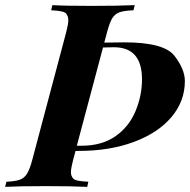

<svg xmlns="http://www.w3.org/2000/svg" viewBox="-61 -728 742 748"><path d="M492.2 -418.9Q492.2 -543.9 382.8 -543.9Q358.4 -543.9 340.3 -543L238.3 -160.2H255.9Q335.4 -160.2 388.4 -197Q441.4 -233.9 466.8 -294.7Q492.2 -355.5 492.2 -418.9ZM283.2 -20 278.8 0Q220.7 -2.9 116.2 -2.9Q11.7 -2.9 -41 0L-36.1 -20Q-1.5 -21.5 16.1 -27.8Q33.7 -34.2 44.4 -51.5Q55.2 -68.8 64.9 -106L196.8 -602.1Q205.1 -633.8 205.1 -649.4Q205.1 -665 196.3 -675.5Q187.5 -686 138.2 -688L143.1 -708Q192.4 -705.1 295.9 -705.1Q399.4 -705.1 463.9 -708L459 -688Q422.4 -686.5 404.5 -680.2Q386.7 -673.8 376.2 -656.7Q365.7 -639.6 356 -602.1L345.2 -562Q398.9 -563 423.8 -563Q578.1 -563 618.7 -510.5Q659.2 -458 659.2 -412.1Q659.2 -334 607.2 -272.2Q555.2 -210.4 461.2 -175.3Q367.2 -140.1 246.1 -140.1H233.4L224.1 -106Q215.3 -71.8 215.3 -57.1Q215.3 -42.5 224.4 -32.2Q233.4 -22 283.2 -20Z"/></svg>

Font: PlayfairDisplay-BoldItalic
Style: Bold Italic
Weight: 700
Italic angle: -14.9847°
Designer: Claus Eggers Sørensen
Foundry: Claus Eggers Sørensen
Version: Version 1.002;PS 001.002;hotconv 1.0.70;makeotf.lib2.5.58329